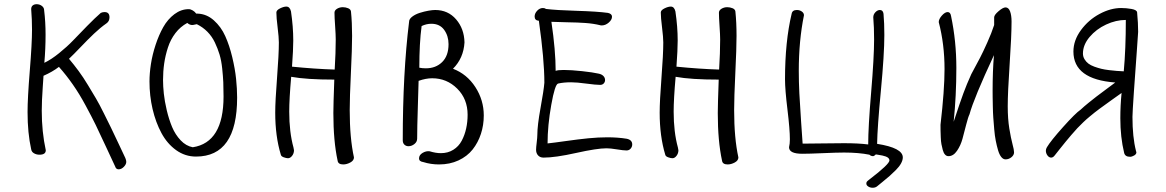

<svg xmlns="http://www.w3.org/2000/svg" viewBox="-20 -739 5496 905"><path d="M127 -695.8Q127 -707.5 134.3 -713.4Q141.6 -719.2 152.8 -719.2Q166.5 -719.2 177.2 -711.2Q188 -703.1 188 -690.9Q194.8 -636.2 194.8 -575.2Q194.8 -508.8 189 -442.9Q221.7 -458.5 259 -488.8Q296.4 -519 324.5 -548.3Q352.5 -577.6 390.6 -616.5Q428.7 -655.3 455.1 -678.2Q462.9 -682.1 473.1 -682.1Q496.1 -682.1 496.1 -657.2Q496.1 -638.7 481.9 -628.9Q452.6 -608.4 423.1 -580.3Q393.6 -552.2 359.6 -516.6Q325.7 -481 305.2 -461.9Q328.6 -434.1 350.6 -404.3Q372.6 -374.5 394.5 -338.1Q416.5 -301.8 432.1 -275.4Q447.8 -249 470.2 -203.6Q492.7 -158.2 503.2 -137Q513.7 -115.7 538.3 -63.2Q563 -10.7 570.8 5.9Q575.2 16.6 575.2 23.9Q575.2 35.6 563.7 47.4Q552.2 59.1 539.1 59.1Q526.9 59.1 522.9 45.9Q509.8 18.6 479.5 -47.4Q449.2 -113.3 430.9 -150.6Q412.6 -188 383.5 -241.9Q354.5 -295.9 323.5 -340.3Q292.5 -384.8 257.8 -423.8Q227.5 -400.4 185.1 -381.8Q184.1 -364.7 181.6 -330.1Q179.2 -295.4 178 -268.3Q176.8 -241.2 176.8 -216.8Q176.8 -118.2 195.8 -30.8Q195.8 -9.8 166 -9.8Q151.9 -9.8 140.4 -16.4Q128.9 -22.9 127 -35.2Q109.9 -111.8 109.9 -210.9Q109.9 -275.9 120.4 -405.3Q130.9 -534.7 130.9 -599.1Q130.9 -647.5 127 -695.8Z M684.6 -355Q684.6 -393.1 691.4 -437.3Q698.2 -481.4 713.4 -527.6Q728.5 -573.7 749.5 -611.1Q770.5 -648.4 802 -672.1Q833.5 -695.8 869.6 -695.8Q878.4 -695.8 888.7 -689.7Q898.9 -683.6 904.8 -674.8H911.6Q954.1 -673.3 988 -643.1Q1022 -612.8 1041.7 -568.8Q1061.5 -524.9 1074.7 -469.7Q1087.9 -414.6 1092.8 -367.4Q1097.7 -320.3 1097.7 -278.8Q1097.7 -1 903.8 -1Q852.5 -1 810.3 -31.2Q768.1 -61.5 741 -111.8Q713.9 -162.1 699.2 -224.9Q684.6 -287.6 684.6 -355ZM907.7 -625Q905.3 -625 897.9 -623Q890.6 -621.1 885.7 -621.1Q874 -621.1 862.8 -630.9Q830.1 -613.3 806.9 -583Q783.7 -552.7 771.5 -514.9Q759.3 -477.1 753.9 -439.7Q748.5 -402.3 748.5 -361.8Q748.5 -333 752.2 -297.6Q755.9 -262.2 766.1 -219Q776.4 -175.8 791.3 -140.1Q806.2 -104.5 831.5 -77.6Q856.9 -50.8 888.7 -44.9Q1033.7 -67.4 1033.7 -284.2Q1033.7 -322.8 1032.5 -351.1Q1031.2 -379.4 1027.3 -416.5Q1023.4 -453.6 1014.9 -481.9Q1006.3 -510.3 992.9 -538.6Q979.5 -566.9 958 -588.9Q936.5 -610.8 907.7 -625Z M1562.5 -553.2Q1562.5 -574.2 1559.6 -616.2Q1556.6 -658.2 1556.6 -679.2Q1556.6 -690.4 1568.8 -697.8Q1581.1 -705.1 1595.7 -705.1Q1608.9 -705.1 1620.8 -700.2Q1632.8 -695.3 1634.3 -685.1Q1639.6 -632.8 1639.6 -569.8Q1639.6 -511.7 1634 -395.3Q1628.4 -278.8 1628.4 -220.2Q1628.4 -87.9 1648.4 2.9Q1648.4 17.6 1631.3 26.9Q1614.3 36.1 1597.7 36.1Q1573.7 36.1 1571.3 18.1Q1551.3 -74.2 1551.3 -206.1Q1551.3 -244.1 1555.7 -363.8Q1424.8 -363.8 1352.5 -377Q1343.3 -272 1343.3 -212.9Q1343.3 -116.7 1363.3 -43.9Q1365.7 -34.2 1365.7 -30.8Q1365.7 -16.1 1356.9 -4.6Q1348.1 6.8 1337.4 6.8Q1329.6 6.8 1317.4 2.4Q1305.2 -2 1303.7 -9.8Q1277.3 -96.7 1277.3 -208Q1277.3 -262.7 1285.9 -373Q1294.4 -483.4 1294.4 -539.1Q1294.4 -562.5 1288.6 -609.4Q1282.7 -656.2 1282.7 -680.2Q1282.7 -690.9 1300 -699.5Q1317.4 -708 1329.6 -708Q1346.2 -708 1351.6 -685.1Q1362.3 -612.8 1362.3 -547.9Q1362.3 -504.9 1356.4 -424.8Q1463.4 -414.1 1557.6 -411.1Q1562.5 -490.7 1562.5 -553.2Z M1908.2 -636.2Q1908.2 -649.4 1923.1 -660.6Q1938 -671.9 1959 -678.5Q1980 -685.1 1999.3 -688.5Q2018.6 -691.9 2031.2 -691.9Q2091.8 -691.9 2129.9 -647.7Q2168 -603.5 2169.4 -539.1Q2165 -464.8 2115.2 -415Q2181.2 -389.6 2220.7 -328.4Q2260.3 -267.1 2260.3 -194.8Q2260.3 -148.9 2246.8 -107.9Q2233.4 -66.9 2207.8 -34.4Q2182.1 -2 2141.1 17.1Q2100.1 36.1 2049.3 36.1Q2010.7 36.1 1975.1 24.9Q1955.1 22 1955.1 7.8Q1955.1 -8.3 1971.9 -18.3Q1988.8 -28.3 2005.4 -25.9Q2033.7 -17.1 2058.1 -17.1Q2091.3 -17.1 2116.7 -33Q2142.1 -48.8 2156.2 -75.4Q2170.4 -102.1 2177.2 -133.1Q2184.1 -164.1 2184.1 -198.2Q2184.1 -272.5 2135 -321.3Q2085.9 -370.1 2017.1 -370.1Q1987.3 -370.1 1953.1 -357.9Q1952.6 -333.5 1949.5 -235.8Q1946.3 -138.2 1946.3 -85.9Q1946.3 -70.3 1933.3 -60.1Q1920.4 -49.8 1905.3 -49.8Q1894 -49.8 1886.2 -57.1Q1878.4 -64.5 1878.4 -78.1Q1878.4 -395 1908.2 -636.2ZM1967.3 -616.2Q1956.5 -535.6 1956.5 -419.9Q1969.7 -417 1987.3 -417Q2034.2 -417 2064.2 -446.5Q2094.2 -476.1 2094.2 -530.8Q2094.2 -569.8 2073.5 -598.4Q2052.7 -627 2013.2 -627Q1989.7 -627 1967.3 -616.2Z M2838.9 -40Q2794.4 -40 2695.8 -18.1Q2597.2 3.9 2542 3.9Q2525.9 3.9 2516.4 -6.3Q2506.8 -16.6 2506.8 -33.2Q2506.8 -43.5 2509.8 -67.4Q2512.7 -91.3 2512.7 -103Q2512.7 -147 2527.8 -230Q2543 -313 2545.9 -349.1Q2545.9 -458 2520 -641.1Q2500 -642.6 2500 -661.1Q2500 -675.8 2512 -688.5Q2523.9 -701.2 2539.1 -701.2Q2547.9 -701.2 2553.7 -696.8Q2601.6 -690.9 2698.5 -688Q2795.4 -685.1 2845.7 -678.2Q2864.7 -673.8 2864.7 -660.2Q2864.7 -646 2849.4 -632.6Q2834 -619.1 2815.9 -619.1Q2811 -619.1 2809.1 -620.1Q2777.3 -627.9 2740 -630.6Q2702.6 -633.3 2653.3 -634Q2604 -634.8 2579.1 -636.2Q2599.1 -500.5 2599.1 -404.8Q2607.9 -409.2 2636.7 -409.2Q2672.4 -409.2 2723.9 -403.6Q2775.4 -397.9 2800.8 -392.1Q2815.9 -389.2 2824 -380.9Q2832 -372.6 2832 -361.8Q2832 -352.5 2825.7 -345.7Q2819.3 -338.9 2809.1 -338.9Q2788.6 -338.9 2743.4 -345Q2698.2 -351.1 2671.9 -351.1Q2636.7 -351.1 2610.8 -345.2Q2595.7 -342.3 2578.4 -244.6Q2561 -147 2561 -63Q2588.9 -65.9 2647.5 -74.2Q2706.1 -82.5 2753.2 -87.2Q2800.3 -91.8 2842.8 -91.8Q2892.6 -91.8 2934.1 -85Q2960 -79.6 2960 -58.1Q2960 -46.9 2952.4 -38.3Q2944.8 -29.8 2933.1 -29.8Q2918.9 -29.8 2887.9 -34.9Q2856.9 -40 2838.9 -40Z M3374.5 -553.2Q3374.5 -574.2 3371.6 -616.2Q3368.7 -658.2 3368.7 -679.2Q3368.7 -690.4 3380.9 -697.8Q3393.1 -705.1 3407.7 -705.1Q3420.9 -705.1 3432.9 -700.2Q3444.8 -695.3 3446.3 -685.1Q3451.7 -632.8 3451.7 -569.8Q3451.7 -511.7 3446 -395.3Q3440.4 -278.8 3440.4 -220.2Q3440.4 -87.9 3460.4 2.9Q3460.4 17.6 3443.4 26.9Q3426.3 36.1 3409.7 36.1Q3385.7 36.1 3383.3 18.1Q3363.3 -74.2 3363.3 -206.1Q3363.3 -244.1 3367.7 -363.8Q3236.8 -363.8 3164.6 -377Q3155.3 -272 3155.3 -212.9Q3155.3 -116.7 3175.3 -43.9Q3177.7 -34.2 3177.7 -30.8Q3177.7 -16.1 3168.9 -4.6Q3160.2 6.8 3149.4 6.8Q3141.6 6.8 3129.4 2.4Q3117.2 -2 3115.7 -9.8Q3089.4 -96.7 3089.4 -208Q3089.4 -262.7 3097.9 -373Q3106.4 -483.4 3106.4 -539.1Q3106.4 -562.5 3100.6 -609.4Q3094.7 -656.2 3094.7 -680.2Q3094.7 -690.9 3112.1 -699.5Q3129.4 -708 3141.6 -708Q3158.2 -708 3163.6 -685.1Q3174.3 -612.8 3174.3 -547.9Q3174.3 -504.9 3168.5 -424.8Q3275.4 -414.1 3369.6 -411.1Q3374.5 -490.7 3374.5 -553.2Z M4096.2 -657.2Q4096.2 -670.9 4106.2 -681.4Q4116.2 -691.9 4127.4 -691.9Q4142.1 -691.9 4144.5 -673.8Q4148.4 -629.4 4148.4 -574.2Q4148.4 -483.4 4132.1 -311.8Q4115.7 -140.1 4114.3 -61Q4235.4 -42 4235.4 2.9Q4235.4 16.1 4227.1 31.2Q4218.8 46.4 4202.9 62.3Q4187 78.1 4173.6 90.1Q4160.2 102.1 4140.6 117.7Q4121.1 133.3 4114.3 139.2Q4106 146 4093.3 146Q4081.5 146 4072.5 140.1Q4063.5 134.3 4063.5 126Q4063.5 121.1 4065.7 117.9Q4067.9 114.7 4072.5 111.3Q4077.1 107.9 4079.1 106Q4172.4 34.7 4172.4 17.1Q4172.4 10.7 4167.7 6.1Q4163.1 1.5 4154.8 -1.5Q4146.5 -4.4 4139.2 -5.9Q4131.8 -7.3 4121.6 -9Q4111.3 -10.7 4108.4 -11.2Q4101.1 -3.9 4096.2 -2.9Q4085 -2.9 4078.1 -9.8Q4026.9 -20 3958.5 -20Q3925.3 -20 3859.6 -17.1Q3793.9 -14.2 3762.2 -14.2Q3699.2 -14.2 3699.2 -44.9Q3703.1 -61 3703.1 -82Q3703.1 -128.9 3691.7 -222.7Q3680.2 -316.4 3680.2 -365.2Q3680.2 -543 3711.4 -673.8Q3714.4 -691.9 3736.3 -691.9Q3749 -691.9 3759.3 -684.8Q3769.5 -677.7 3769.5 -667Q3745.1 -546.9 3745.1 -404.8Q3745.1 -353 3747.8 -298.6Q3750.5 -244.1 3755.9 -167.5Q3761.2 -90.8 3763.2 -62Q3792 -62 3856.2 -63Q3920.4 -64 3958.5 -64Q4026.4 -64 4072.3 -58.1Q4072.3 -139.2 4086.2 -304.2Q4100.1 -469.2 4100.1 -553.2Q4100.1 -610.4 4096.2 -657.2Z M4666 -621.1V-657.2Q4666 -668.5 4686.8 -686.3Q4707.5 -704.1 4719.7 -704.1Q4733.9 -704.1 4741 -685.5Q4748 -667 4748 -637.2Q4748 -570.3 4739 -436.5Q4730 -302.7 4730 -237.8Q4730 -179.2 4737.5 -133.1Q4745.1 -86.9 4752.4 -59.8Q4759.8 -32.7 4759.8 -21Q4759.8 -7.8 4747.3 2.2Q4734.9 12.2 4719.7 12.2Q4708.5 12.2 4699.5 1Q4690.4 -10.3 4684.3 -31.2Q4678.2 -52.2 4673.6 -75.4Q4668.9 -98.6 4666.3 -129.9Q4663.6 -161.1 4661.9 -184.8Q4660.2 -208.5 4659.7 -238.5Q4659.2 -268.6 4658.9 -281.5Q4658.7 -294.4 4658.7 -311Q4658.7 -404.8 4665 -479Q4570.3 -275.9 4549.8 -200.2Q4543.5 -188 4534.2 -151.6Q4524.9 -115.2 4516.6 -84.5Q4508.3 -53.7 4491 -28.3Q4473.6 -2.9 4450.7 -2.9Q4441.4 -2.9 4434.6 -10.3Q4427.7 -17.6 4423.8 -32Q4419.9 -46.4 4417.5 -59.3Q4415 -72.3 4414.3 -93Q4413.6 -113.8 4413.3 -123.5Q4413.1 -133.3 4413.1 -150.9Q4432.1 -314.5 4432.1 -413.1Q4432.1 -530.8 4404.8 -634.8Q4404.8 -648.9 4419.4 -665.5Q4434.1 -682.1 4446.8 -682.1Q4460 -682.1 4462.9 -663.1Q4487.8 -544.9 4487.8 -418.9Q4487.8 -287.6 4475.1 -165Q4504.9 -255.9 4520.8 -298.8Q4536.6 -341.8 4558.1 -389.2Q4586.4 -441.9 4599.9 -467.5Q4613.3 -493.2 4633.5 -538.3Q4653.8 -583.5 4666 -621.1Z M5339.8 -681.2Q5344.7 -629.9 5344.7 -588.9Q5345.2 -588.4 5338.4 -497.6Q5331.5 -406.7 5324.7 -306.6Q5317.9 -206.5 5317.9 -188Q5317.9 -92.8 5334.5 -27.8Q5336.4 -22 5336.4 -21Q5336.4 -12.2 5325.9 -6.1Q5315.4 0 5306.6 0Q5283.2 0 5278.8 -18.1Q5260.7 -92.3 5260.7 -182.1Q5260.7 -240.7 5266.6 -300.8Q5251.5 -290 5219.2 -267.1Q5187 -244.1 5162.8 -226.3Q5138.7 -208.5 5116.7 -189.9Q5101.6 -177.7 5085.7 -162.4Q5069.8 -147 5058.1 -134.8Q5046.4 -122.6 5029.1 -102.1Q5011.7 -81.5 5003.4 -71.5Q4995.1 -61.5 4976.1 -37.6Q4957 -13.7 4951.7 -6.8Q4943.8 3.9 4934.6 3.9Q4924.8 3.9 4917.2 -6.3Q4909.7 -16.6 4909.7 -28.8Q4909.7 -36.6 4914.6 -44.9Q4932.6 -75.2 4990.7 -140.1Q5048.8 -205.1 5073.7 -222.2Q5089.8 -237.3 5111.6 -254.9Q5133.3 -272.5 5148.2 -283.9Q5163.1 -295.4 5193.6 -317.9Q5224.1 -340.3 5236.8 -350.1Q5039.6 -364.7 5039.6 -496.1Q5039.6 -548.8 5075.2 -597.2Q5110.8 -645.5 5162.8 -673.3Q5214.8 -701.2 5264.6 -701.2Q5289.1 -701.2 5313.5 -696.8Q5337.9 -692.4 5339.8 -681.2ZM5286.6 -645Q5240.2 -645 5193.6 -623.3Q5147 -601.6 5115.7 -564.5Q5084.5 -527.3 5084.5 -486.8Q5084.5 -472.2 5091.8 -460Q5099.1 -447.8 5109.9 -439.5Q5120.6 -431.2 5138.2 -424.8Q5155.8 -418.5 5170.9 -414.8Q5186 -411.1 5208 -408.4Q5230 -405.8 5243.4 -404.8Q5256.8 -403.8 5276.9 -402.8Q5286.6 -507.8 5286.6 -645Z"/></svg>

Font: Zhizn
Style: Regular
Weight: 400
Designer: Peter Zharnov
Foundry: Peter Zharnov
Version: Version 1.000